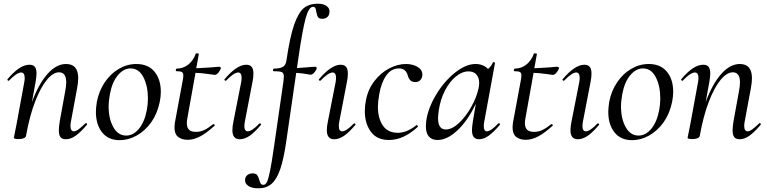

<svg xmlns="http://www.w3.org/2000/svg" viewBox="-20 -746 4161 1041"><path d="M84 -376Q113 -395 140 -395Q160 -395 169 -383.5Q178 -372 178 -347Q178 -332 173 -302L153 -192Q189 -290 237 -344.5Q285 -399 338 -399Q371 -399 387.5 -380Q404 -361 404 -322Q404 -299 398 -267L365 -89Q362 -74 362 -64Q362 -34 381 -34Q391 -34 406 -45Q421 -56 443 -77Q445 -79 446 -79Q449 -79 451 -75.5Q453 -72 451 -69Q417 -29 390 -10Q363 9 337 9Q317 9 308 -2.5Q299 -14 299 -40Q299 -57 304 -89L333 -248Q339 -278 339 -300Q339 -354 300 -354Q268 -354 234 -313Q200 -272 170 -194Q140 -116 121 -9Q119 -1 109 3.5Q99 8 82 8Q55 8 55 1L59 -19Q68 -62 70 -74L111 -297Q114 -312 114 -322Q114 -353 95 -353Q71 -353 29 -309Q28 -308 26 -308Q23 -308 21 -311.5Q19 -315 21 -317Q55 -357 84 -376Z M800 -83Q766 -36 721 -11Q676 14 629 14Q567 14 533.5 -28.5Q500 -71 500 -139Q500 -161 505 -193Q516 -252 547.5 -299Q579 -346 624 -372.5Q669 -399 719 -399Q783 -399 817.5 -357.5Q852 -316 852 -248Q852 -222 846 -193Q833 -130 800 -83ZM782 -212Q782 -280 757.5 -327.5Q733 -375 688 -375Q650 -375 619 -338Q588 -301 576 -236Q569 -198 569 -169Q569 -102 594.5 -56.5Q620 -11 664 -11Q703 -11 733.5 -48Q764 -85 776 -149Q782 -181 782 -212Z M1144 -340Q1139 -340 1106.5 -345Q1074 -350 1040 -351L996 -106Q993 -91 993 -79Q993 -54 1005 -42.5Q1017 -31 1043 -31Q1067 -31 1088.5 -41.5Q1110 -52 1136 -73H1137Q1140 -73 1143 -70Q1146 -67 1144 -65Q1099 -24 1064.5 -6Q1030 12 998 12Q966 12 946 -3.5Q926 -19 926 -56Q926 -62 928 -80L970 -306Q974 -323 974 -337Q974 -351 966 -355.5Q958 -360 936 -360Q933 -360 933 -365Q933 -368 934.5 -371Q936 -374 937 -374Q974 -374 1001.5 -396.5Q1029 -419 1041 -454Q1041 -457 1048 -457Q1052 -457 1055.5 -455.5Q1059 -454 1058 -453L1044 -376Q1068 -377 1090 -378.5Q1112 -380 1130 -381Q1159 -384 1170 -384Q1174 -384 1176 -381Q1178 -378 1177 -374Q1174 -364 1164 -352Q1154 -340 1144 -340Z M1334 -10Q1306 9 1280 9Q1240 9 1240 -40Q1240 -61 1246 -89L1287 -297Q1290 -312 1290 -323Q1290 -353 1271 -353Q1260 -353 1243 -341.5Q1226 -330 1206 -309Q1205 -308 1203 -308Q1200 -308 1197.5 -311.5Q1195 -315 1198 -317Q1264 -395 1315 -395Q1335 -395 1344.5 -383.5Q1354 -372 1354 -348Q1354 -325 1349 -302L1308 -89Q1305 -74 1305 -63Q1305 -34 1323 -34Q1346 -34 1386 -76Q1387 -77 1389 -77Q1393 -77 1395 -73.5Q1397 -70 1394 -68Q1361 -29 1334 -10Z M1386 230Q1390 244 1394 250Q1398 256 1408 256Q1420 256 1427.5 240.5Q1435 225 1444 181.5Q1453 138 1466 47L1517 -306Q1519 -326 1519 -332Q1519 -350 1508 -355Q1497 -360 1463 -360Q1460 -360 1460 -365Q1460 -368 1461.5 -371Q1463 -374 1464 -374Q1499 -374 1514.5 -384Q1530 -394 1533 -418Q1552 -548 1575.5 -614Q1599 -680 1628.5 -703Q1658 -726 1703 -726Q1735 -726 1752.5 -712Q1770 -698 1766 -677Q1765 -662 1754 -653Q1743 -644 1728 -644Q1710 -644 1704 -653.5Q1698 -663 1695 -682Q1693 -696 1689.5 -702.5Q1686 -709 1677 -709Q1654 -709 1637 -646.5Q1620 -584 1599 -439L1590 -377L1645 -381Q1655 -382 1666.5 -383Q1678 -384 1690 -384Q1697 -384 1697 -376Q1697 -368 1685 -354Q1673 -340 1663 -341Q1621 -349 1586 -351L1532 21Q1518 118 1499 172.5Q1480 227 1452 251Q1424 275 1381 275Q1344 275 1325 261Q1306 247 1309 227Q1310 212 1321.5 203Q1333 194 1349 194Q1367 194 1374 203Q1381 212 1386 230Z M1846 -10Q1818 9 1792 9Q1752 9 1752 -40Q1752 -61 1758 -89L1799 -297Q1802 -312 1802 -323Q1802 -353 1783 -353Q1772 -353 1755 -341.5Q1738 -330 1718 -309Q1717 -308 1715 -308Q1712 -308 1709.5 -311.5Q1707 -315 1710 -317Q1776 -395 1827 -395Q1847 -395 1856.5 -383.5Q1866 -372 1866 -348Q1866 -325 1861 -302L1820 -89Q1817 -74 1817 -63Q1817 -34 1835 -34Q1858 -34 1898 -76Q1899 -77 1901 -77Q1905 -77 1907 -73.5Q1909 -70 1906 -68Q1873 -29 1846 -10Z M2239 -68Q2242 -68 2244.5 -64Q2247 -60 2245 -58Q2168 13 2089 13Q2023 13 1990.5 -32Q1958 -77 1958 -144Q1958 -174 1964 -202Q1975 -261 2009.5 -306Q2044 -351 2090 -375Q2136 -399 2181 -399Q2217 -399 2243.5 -383.5Q2270 -368 2270 -342Q2270 -325 2260 -313Q2250 -301 2231 -301Q2200 -301 2191 -337Q2180 -375 2143 -375Q2101 -375 2074 -336.5Q2047 -298 2036 -234Q2029 -194 2029 -168Q2029 -104 2056 -65Q2083 -26 2137 -26Q2186 -26 2237 -67Z M2664 -405 2606 -89Q2603 -74 2603 -62Q2603 -34 2620 -34Q2641 -34 2682 -77Q2683 -78 2685 -78Q2688 -78 2690 -74.5Q2692 -71 2690 -69Q2657 -30 2630 -10.5Q2603 9 2578 9Q2558 9 2548.5 -3Q2539 -15 2539 -41Q2539 -57 2544 -89L2560 -184Q2517 -93 2461 -40Q2405 13 2352 13Q2322 13 2305.5 -5.5Q2289 -24 2289 -62Q2289 -71 2291 -91Q2301 -160 2344.5 -232.5Q2388 -305 2447 -352Q2506 -399 2558 -399Q2600 -399 2626 -372Q2645 -388 2652 -407Q2654 -409 2656 -409Q2659 -409 2662 -407.5Q2665 -406 2664 -405ZM2397 -44Q2431 -44 2468.5 -79Q2506 -114 2535.5 -167Q2565 -220 2575 -269Q2578 -283 2578 -296Q2578 -325 2563 -342Q2548 -359 2520 -359Q2486 -359 2452 -331.5Q2418 -304 2393 -256Q2368 -208 2359 -148Q2355 -116 2355 -106Q2355 -44 2397 -44Z M2977 -340Q2972 -340 2939.5 -345Q2907 -350 2873 -351L2829 -106Q2826 -91 2826 -79Q2826 -54 2838 -42.5Q2850 -31 2876 -31Q2900 -31 2921.5 -41.5Q2943 -52 2969 -73H2970Q2973 -73 2976 -70Q2979 -67 2977 -65Q2932 -24 2897.5 -6Q2863 12 2831 12Q2799 12 2779 -3.5Q2759 -19 2759 -56Q2759 -62 2761 -80L2803 -306Q2807 -323 2807 -337Q2807 -351 2799 -355.5Q2791 -360 2769 -360Q2766 -360 2766 -365Q2766 -368 2767.5 -371Q2769 -374 2770 -374Q2807 -374 2834.5 -396.5Q2862 -419 2874 -454Q2874 -457 2881 -457Q2885 -457 2888.5 -455.5Q2892 -454 2891 -453L2877 -376Q2901 -377 2923 -378.5Q2945 -380 2963 -381Q2992 -384 3003 -384Q3007 -384 3009 -381Q3011 -378 3010 -374Q3007 -364 2997 -352Q2987 -340 2977 -340Z M3167 -10Q3139 9 3113 9Q3073 9 3073 -40Q3073 -61 3079 -89L3120 -297Q3123 -312 3123 -323Q3123 -353 3104 -353Q3093 -353 3076 -341.5Q3059 -330 3039 -309Q3038 -308 3036 -308Q3033 -308 3030.5 -311.5Q3028 -315 3031 -317Q3097 -395 3148 -395Q3168 -395 3177.5 -383.5Q3187 -372 3187 -348Q3187 -325 3182 -302L3141 -89Q3138 -74 3138 -63Q3138 -34 3156 -34Q3179 -34 3219 -76Q3220 -77 3222 -77Q3226 -77 3228 -73.5Q3230 -70 3227 -68Q3194 -29 3167 -10Z M3578 -83Q3544 -36 3499 -11Q3454 14 3407 14Q3345 14 3311.5 -28.5Q3278 -71 3278 -139Q3278 -161 3283 -193Q3294 -252 3325.5 -299Q3357 -346 3402 -372.5Q3447 -399 3497 -399Q3561 -399 3595.5 -357.5Q3630 -316 3630 -248Q3630 -222 3624 -193Q3611 -130 3578 -83ZM3560 -212Q3560 -280 3535.5 -327.5Q3511 -375 3466 -375Q3428 -375 3397 -338Q3366 -301 3354 -236Q3347 -198 3347 -169Q3347 -102 3372.5 -56.5Q3398 -11 3442 -11Q3481 -11 3511.5 -48Q3542 -85 3554 -149Q3560 -181 3560 -212Z M3737 -376Q3766 -395 3793 -395Q3813 -395 3822 -383.5Q3831 -372 3831 -347Q3831 -332 3826 -302L3806 -192Q3842 -290 3890 -344.5Q3938 -399 3991 -399Q4024 -399 4040.5 -380Q4057 -361 4057 -322Q4057 -299 4051 -267L4018 -89Q4015 -74 4015 -64Q4015 -34 4034 -34Q4044 -34 4059 -45Q4074 -56 4096 -77Q4098 -79 4099 -79Q4102 -79 4104 -75.5Q4106 -72 4104 -69Q4070 -29 4043 -10Q4016 9 3990 9Q3970 9 3961 -2.5Q3952 -14 3952 -40Q3952 -57 3957 -89L3986 -248Q3992 -278 3992 -300Q3992 -354 3953 -354Q3921 -354 3887 -313Q3853 -272 3823 -194Q3793 -116 3774 -9Q3772 -1 3762 3.5Q3752 8 3735 8Q3708 8 3708 1L3712 -19Q3721 -62 3723 -74L3764 -297Q3767 -312 3767 -322Q3767 -353 3748 -353Q3724 -353 3682 -309Q3681 -308 3679 -308Q3676 -308 3674 -311.5Q3672 -315 3674 -317Q3708 -357 3737 -376Z"/></svg>

Font: CormorantInfant-MediumItalic
Style: Italic
Weight: 500
Italic angle: -10°
Designer: Christian Thalmann (Catharsis Fonts)
Foundry: Catharsis Fonts
Version: Version 3.303